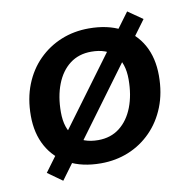

<svg xmlns="http://www.w3.org/2000/svg" viewBox="-70 -606 716 724"><g transform="rotate(-10 288.0 -243.5)"><path d="M267 10Q195 10 143.5 -17.5Q92 -45 64.5 -95Q37 -145 37 -212Q37 -278 58 -331Q79 -384 116.5 -421.5Q154 -459 203 -479Q252 -499 309 -499Q381 -499 432.5 -472Q484 -445 511.5 -395.5Q539 -346 539 -278Q539 -212 518 -159Q497 -106 459.5 -68Q422 -30 373 -10Q324 10 267 10ZM272 -78Q320 -78 354 -104.5Q388 -131 406 -177.5Q424 -224 424 -284Q424 -346 393 -378.5Q362 -411 303 -411Q255 -411 221 -385Q187 -359 169 -312.5Q151 -266 151 -206Q151 -143 182.5 -110.5Q214 -78 272 -78ZM115 50 59 10 463 -537 519 -498Z"/></g></svg>

Font: Nunito Sans 12pt ExtraLight 12pt
Style: Bold Italic
Weight: 700
Italic angle: -9°
Version: Version 3.101;gftools[0.9.27]